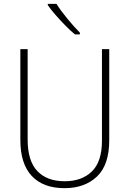

<svg xmlns="http://www.w3.org/2000/svg" viewBox="-20 -970 674 1000"><path d="M549 -240Q549 -111 485 -50.5Q421 10 316 10Q205 10 145.5 -53.5Q86 -117 86 -241V-714H124V-243Q124 -132 174.5 -79Q225 -26 317 -26Q406 -26 458.5 -77Q511 -128 511 -237V-714H549ZM274 -950Q296 -915 331 -872.5Q366 -830 396 -800V-791H370Q346 -811 319.5 -838Q293 -865 269 -892.5Q245 -920 229 -943V-950Z"/></svg>

Font: Noto Sans Kannada SemiCondensed ExtraLight
Style: Regular
Weight: 200
Width: 4
Designer: Jelle Bosma - Monotype Design Team
Foundry: Monotype Imaging Inc.
Version: Version 2.005; ttfautohint (v1.8.4.7-5d5b)